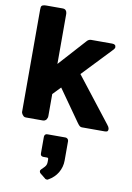

<svg xmlns="http://www.w3.org/2000/svg" viewBox="-125 -898 957 1389"><g transform="rotate(10 353.0 -203.5)"><path d="M59.6 -785.2Q59.6 -793.9 60.5 -800.8Q60.5 -807.6 64.5 -813.5Q68.4 -818.4 76.2 -820.3Q85 -823.2 98.6 -823.2Q138.7 -823.2 218.8 -823.2Q227.5 -823.2 234.4 -820.3Q240.2 -817.4 244.1 -811.5Q248 -806.6 249 -800.8Q251 -795.9 251 -790Q251 -667 251 -420.9Q295.9 -470.7 430.7 -620.1Q443.4 -634.8 461.9 -634.8Q512.7 -634.8 615.2 -634.8Q642.6 -634.8 642.6 -613.3Q642.6 -608.4 640.6 -604.5Q638.7 -600.6 633.8 -594.7Q565.4 -522.5 427.7 -377.9Q492.2 -294.9 686.5 -45.9Q686.5 -45.9 685.5 -45.9Q692.4 -39.1 694.3 -32.2Q697.3 -25.4 697.3 -19.5Q697.3 -8.8 691.4 -3.9Q684.6 0 672.9 0Q616.2 0 503.9 0Q495.1 0 487.3 -6.8Q480.5 -12.7 470.7 -26.4Q416 -103.5 307.6 -257.8Q293.9 -243.2 252 -200.2Q252 -159.2 252 -38.1Q252 -34.2 251 -28.3Q249 -21.5 245.1 -14.6Q242.2 -8.8 235.4 -4.9Q228.5 0 218.8 0Q176.8 0 92.8 0Q84 0 77.1 -4.9Q71.3 -9.8 67.4 -15.6Q63.5 -21.5 61.5 -26.4Q59.6 -32.2 59.6 -33.2Q59.6 -284.2 59.6 -785.2ZM246.1 115.2Q246.1 105.5 252 98.6Q257.8 92.8 268.6 92.8Q312.5 92.8 400.4 92.8Q409.2 92.8 416 98.6Q423.8 105.5 423.8 115.2Q423.8 163.1 423.8 258.8Q423.8 305.7 399.4 347.7Q375 388.7 329.1 414.1Q328.1 416 322.3 416Q315.4 416 311.5 414.1Q306.6 412.1 304.7 409.2Q293 399.4 269.5 380.9Q264.6 377 262.7 372.1Q260.7 368.2 260.7 364.3Q260.7 357.4 267.6 350.6Q274.4 344.7 282.2 335.9Q291 328.1 297.9 317.4Q304.7 306.6 304.7 291Q304.7 284.2 304.7 269.5Q304.7 259.8 295.9 258.8Q286.1 258.8 266.6 258.8Q246.1 257.8 246.1 237.3Q246.1 196.3 246.1 115.2Z"/></g></svg>

Font: Cocogoose
Style: Regular
Weight: 400
Designer: Cosimo Lorenzo Pancini
Version: Version 1.000